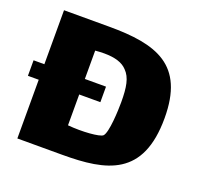

<svg xmlns="http://www.w3.org/2000/svg" viewBox="-104 -686 837 802"><g transform="rotate(20 314.5 -285.0)"><path d="M250 -570H50V-330H2V-261H50V0H250C446 0 599 -32 599 -290C599 -527 462 -570 250 -570ZM384 -136C372 -124 294 -118 230 -124V-261H324V-330H230V-456C243 -457 254 -458 269 -458C319 -458 352 -447 372 -425C399 -398 406 -357 406 -290C406 -254 402 -154 384 -136Z"/></g></svg>

Font: FilmFarsi_V5 Display
Style: Regular
Weight: 400
Designer: Borna Izadpanah
Foundry: Borna Izadpanah
Version: Version 1.000;PS 001.000;hotconv 1.0.88;makeotf.lib2.5.64775